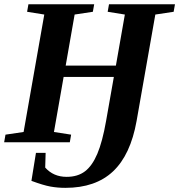

<svg xmlns="http://www.w3.org/2000/svg" viewBox="-27 -675 851 911"><path d="M283.2 216.3Q246.1 216.3 212.4 210.2Q178.7 204.1 122.1 183.1L143.6 50.3H189.5L187.5 120.1Q226.6 164.1 289.1 164.1Q341.8 164.1 376.2 137.9Q410.6 111.8 434.8 54.7Q459 -2.4 476.3 -100.8Q493.7 -199.2 513.2 -310.1H274.9L229 -48.8L310.5 -36.1L304.2 0H-7.3L-1 -36.1L85 -48.8L183.1 -606L101.6 -619.1L107.9 -654.8H419.9L413.6 -619.1L327.1 -606L284.7 -363.8H522.9L565.4 -606L483.9 -619.1L490.2 -654.8H803.2L796.9 -619.1L710 -606L621.1 -101.1Q592.3 60.1 509.3 138.2Q426.3 216.3 283.2 216.3Z"/></svg>

Font: Tinos
Style: Bold Italic
Weight: 700
Italic angle: -16.333°
Designer: Steve Matteson
Foundry: Monotype Imaging Inc.
Version: Version 1.23